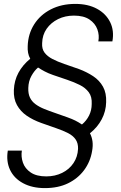

<svg xmlns="http://www.w3.org/2000/svg" viewBox="-20 -732 621 984"><path d="M210 232Q145 232 98.5 207Q52 182 31.5 138.5Q11 95 20 40H92Q87 71 97.5 101.5Q108 132 137.5 152Q167 172 217 172Q262 172 298.5 154Q335 136 356.5 104Q378 72 380 31Q381 2 367.5 -17.5Q354 -37 328.5 -50Q303 -63 268 -75Q233 -87 191 -102Q149 -117 117 -139Q85 -161 67 -193.5Q49 -226 51 -271Q53 -319 74.5 -359Q96 -399 135 -431Q127 -445 124 -461Q121 -477 122 -496Q124 -558 155 -607Q186 -656 240.5 -684Q295 -712 366 -712Q431 -712 477 -687Q523 -662 544.5 -618.5Q566 -575 556 -520H484Q490 -551 479 -581.5Q468 -612 438.5 -632Q409 -652 359 -652Q314 -652 277.5 -634Q241 -616 219 -584.5Q197 -553 196 -511Q194 -481 208.5 -462Q223 -443 249 -429.5Q275 -416 310 -404Q345 -392 385 -378Q425 -363 457.5 -341.5Q490 -320 508 -287.5Q526 -255 524 -208Q523 -162 501.5 -121Q480 -80 441 -49Q451 -30 454 -7.5Q457 15 452 42Q443 97 411 140Q379 183 328.5 207.5Q278 232 210 232ZM400 -94Q423 -113 436.5 -140Q450 -167 450 -199Q452 -236 435 -259Q418 -282 389 -296.5Q360 -311 324.5 -323Q289 -335 251 -348Q228 -356 209 -366Q190 -376 175 -386Q156 -370 141 -343Q126 -316 125 -281Q124 -252 133.5 -232Q143 -212 162 -198Q181 -184 207 -173.5Q233 -163 262.5 -153Q292 -143 325 -131Q350 -122 366 -114Q382 -106 400 -94Z"/></svg>

Font: DM Sans 16pt Light
Style: Italic
Weight: 300
Italic angle: -10°
Version: Version 4.004;gftools[0.9.30]